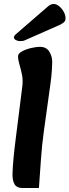

<svg xmlns="http://www.w3.org/2000/svg" viewBox="-20 -933 350 967"><path d="M94 14Q64 14 53 -5.5Q42 -25 43 -59Q44 -93 48.5 -140Q53 -187 59 -233L91 -487Q97 -527 91 -556Q85 -585 78 -608Q71 -631 71 -650Q71 -663 89.5 -673.5Q108 -684 134 -690.5Q160 -697 182 -697Q213 -697 228 -673.5Q243 -650 243 -620Q243 -608 241 -576Q239 -544 233 -503L201 -273Q191 -201 186 -127Q181 -53 176 14ZM58 -759Q50 -751 50 -745Q50 -737 59.5 -731.5Q69 -726 80 -726Q87 -726 92.5 -726.5Q98 -727 105 -730L284 -809Q297 -816 303.5 -822.5Q310 -829 310 -841Q310 -858 300.5 -874.5Q291 -891 277.5 -902Q264 -913 250 -913Q236 -913 222 -901Z"/></svg>

Font: Alkatra SemiBold
Style: Regular
Weight: 600
Designer: Suman Bhandary
Version: Version 1.100;gftools[0.9.22]